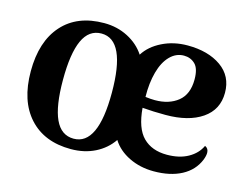

<svg xmlns="http://www.w3.org/2000/svg" viewBox="-80 -658 1035 801"><g transform="rotate(15 437.5 -258.0)"><path d="M35 -257Q35 -386 99.5 -458Q164 -530 280 -530Q336 -530 382.5 -506Q429 -482 456 -441Q481 -481 530.5 -505.5Q580 -530 640 -530Q729 -530 785 -490.5Q841 -451 841 -379Q841 -306 782.5 -266Q724 -226 625 -226Q572 -226 525 -230Q532 -143 570 -105Q608 -67 673 -67Q727 -67 764.5 -88Q802 -109 818 -144Q834 -137 834 -118Q834 -105 827 -87Q807 -38 758 -12Q709 14 638 14Q579 14 531 -9.5Q483 -33 458 -73Q430 -32 384 -9Q338 14 280 14Q165 14 100 -57.5Q35 -129 35 -257ZM385 -257Q385 -485 280 -485Q226 -485 200 -428Q174 -371 174 -257Q174 -144 200 -87.5Q226 -31 280 -31Q385 -31 385 -257ZM566 -274Q627 -274 665.5 -305Q704 -336 704 -400Q704 -447 684.5 -466Q665 -485 636 -485Q602 -485 576 -458.5Q550 -432 537 -384.5Q524 -337 525 -277Q548 -274 566 -274Z"/></g></svg>

Font: Arima Madurai Black
Style: Regular
Weight: 900
Designer: Joana Correia and Natanael Gama
Foundry: NDISCOVER
Version: Version 1.020